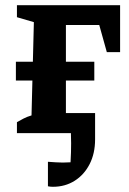

<svg xmlns="http://www.w3.org/2000/svg" viewBox="-20 -511 497 737"><path d="M45 0V-42Q57 -49 70.5 -56Q84 -63 101 -68L110 -426L45 -445V-491H441V-311H390L361 -415H233V0ZM183 206Q172 206 164 204V110Q180 111 193.5 112Q207 113 221 113Q235 113 250 112Q265 111 281 109L246 165Q249 140 251 107.5Q253 75 253 39Q253 15 252 -9Q251 -33 249 -54L299 0H169V-77H345V24Q345 78 324 119Q303 160 266.5 183Q230 206 183 206ZM41 -202V-274H342V-202Z"/></svg>

Font: Piazzolla 24pt
Style: Bold
Weight: 700
Designer: Juan Pablo del Peral
Foundry: Huerta Tipografica
Version: Version 2.005